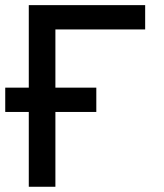

<svg xmlns="http://www.w3.org/2000/svg" viewBox="-22 -713 628 733"><path d="M-2 -285.6V-378.4H345.7V-285.6ZM87.9 0V-693.4H189.5V0ZM87.9 -600.6V-693.4H532.2V-600.6Z"/></svg>

Font: Cascadia Code
Style: Regular
Weight: 400
Designer: Aaron Bell
Foundry: Saja Typeworks
Version: Version 2404.023